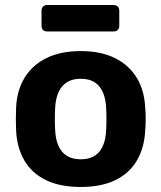

<svg xmlns="http://www.w3.org/2000/svg" viewBox="-20 -733 641 763"><path d="M301 10Q218 10 162 -17.5Q106 -45 76.5 -96Q47 -147 44 -215Q43 -235 43 -260.5Q43 -286 44 -305Q47 -374 78 -424.5Q109 -475 165 -502.5Q221 -530 301 -530Q380 -530 436 -502.5Q492 -475 523 -424.5Q554 -374 557 -305Q559 -286 559 -260.5Q559 -235 557 -215Q554 -147 524.5 -96Q495 -45 439 -17.5Q383 10 301 10ZM301 -100Q350 -100 375 -130.5Q400 -161 402 -220Q403 -235 403 -260Q403 -285 402 -300Q400 -358 375 -389Q350 -420 301 -420Q252 -420 226.5 -389Q201 -358 199 -300Q198 -285 198 -260Q198 -235 199 -220Q201 -161 226.5 -130.5Q252 -100 301 -100ZM167 -608Q157 -608 151 -614Q145 -620 145 -631V-691Q145 -701 151 -707Q157 -713 167 -713H432Q442 -713 448 -707Q454 -701 454 -691V-631Q454 -620 448 -614Q442 -608 432 -608Z"/></svg>

Font: Rubik SemiBold
Style: Regular
Weight: 600
Designer: Hubert and Fischer
Foundry: Hubert and Fischer
Version: Version 2.300;gftools[0.9.30]